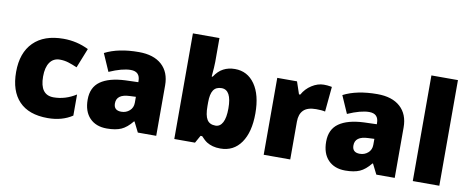

<svg xmlns="http://www.w3.org/2000/svg" viewBox="-66 -1055 3332 1360"><g transform="rotate(10 1600.5 -375.0)"><path d="M317.9 9.8Q182.1 9.8 112.1 -63.5Q42 -136.7 42 -273.9Q42 -411.6 117.7 -487.3Q193.4 -563 333 -563Q429.2 -563 514.2 -521L458 -379.9Q423.3 -395 394 -404.1Q364.7 -413.1 333 -413.1Q286.6 -413.1 261.2 -377Q235.8 -340.8 235.8 -274.9Q235.8 -142.1 334 -142.1Q418 -142.1 495.1 -190.9V-39.1Q421.4 9.8 317.9 9.8Z M965.8 0 929.2 -73.2H925.3Q886.7 -25.4 846.7 -7.8Q806.6 9.8 743.2 9.8Q665 9.8 620.1 -37.1Q575.2 -84 575.2 -168.9Q575.2 -257.3 636.7 -300.5Q698.2 -343.8 814.9 -349.1L907.2 -352.1V-359.9Q907.2 -428.2 839.8 -428.2Q779.3 -428.2 686 -387.2L630.9 -513.2Q727.5 -563 875 -563Q981.4 -563 1039.8 -510.3Q1098.1 -457.5 1098.1 -362.8V0ZM824.2 -125Q858.9 -125 883.5 -147Q908.2 -168.9 908.2 -204.1V-247.1L864.3 -245.1Q770 -241.7 770 -175.8Q770 -125 824.2 -125Z M1565.9 -563Q1656.2 -563 1709.2 -487.3Q1762.2 -411.6 1762.2 -277.8Q1762.2 -143.1 1708.7 -66.7Q1655.3 9.8 1560.1 9.8Q1529.3 9.8 1505.4 3.2Q1481.4 -3.4 1462.6 -15.1Q1443.8 -26.9 1418.9 -54.2H1407.2L1377 0H1228V-759.8H1418.9V-587.9Q1418.9 -557.1 1412.1 -481.9H1418.9Q1446.8 -524.9 1483.2 -543.9Q1519.5 -563 1565.9 -563ZM1496.1 -413.1Q1456.1 -413.1 1437.5 -385.3Q1418.9 -357.4 1418.9 -297.9V-271Q1418.9 -203.1 1437.5 -173.6Q1456.1 -144 1498 -144Q1531.7 -144 1549.8 -178.5Q1567.9 -212.9 1567.9 -279.8Q1567.9 -413.1 1496.1 -413.1Z M2205.1 -563Q2230 -563 2252.4 -559.1L2263.2 -557.1L2246.1 -377Q2222.7 -382.8 2181.2 -382.8Q2118.7 -382.8 2090.3 -354.2Q2062 -325.7 2062 -272V0H1871.1V-553.2H2013.2L2043 -464.8H2052.2Q2076.2 -508.8 2118.9 -535.9Q2161.6 -563 2205.1 -563Z M2681.2 0 2644.5 -73.2H2640.6Q2602.1 -25.4 2562 -7.8Q2522 9.8 2458.5 9.8Q2380.4 9.8 2335.4 -37.1Q2290.5 -84 2290.5 -168.9Q2290.5 -257.3 2352.1 -300.5Q2413.6 -343.8 2530.3 -349.1L2622.6 -352.1V-359.9Q2622.6 -428.2 2555.2 -428.2Q2494.6 -428.2 2401.4 -387.2L2346.2 -513.2Q2442.9 -563 2590.3 -563Q2696.8 -563 2755.1 -510.3Q2813.5 -457.5 2813.5 -362.8V0ZM2539.6 -125Q2574.2 -125 2598.9 -147Q2623.5 -168.9 2623.5 -204.1V-247.1L2579.6 -245.1Q2485.4 -241.7 2485.4 -175.8Q2485.4 -125 2539.6 -125Z M3134.3 0H2943.4V-759.8H3134.3Z"/></g></svg>

Font: Open Sans ExtBd
Style: Bold
Weight: 800
Foundry: Ascender Corporation
Version: Version 1.10